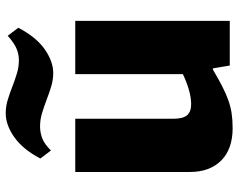

<svg xmlns="http://www.w3.org/2000/svg" viewBox="-101 -722 833 671"><g transform="rotate(-90 315.5 -386.5)"><path d="M203 10Q130 10 90 -30Q50 -70 50 -139V-540H236V-197Q236 -164 248 -149.5Q260 -135 287 -135Q309 -135 336 -142.5Q363 -150 392 -164V-540H578V0H422L412 -59H408Q374 -39 348.5 -26Q323 -13 300.5 -5Q278 3 255 6.5Q232 10 203 10ZM97 -662Q129 -723 171.5 -753Q214 -783 255 -783Q279 -783 302 -776Q325 -769 348 -760Q371 -751 394 -744Q417 -737 441 -737Q461 -737 480.5 -745Q500 -753 526 -776L554 -739Q521 -676 478.5 -646.5Q436 -617 396 -617Q372 -617 349 -624Q326 -631 302.5 -640Q279 -649 256 -656Q233 -663 209 -663Q188 -663 168 -655.5Q148 -648 125 -625Z"/></g></svg>

Font: Encode Sans Narrow
Style: ExtraBold
Weight: 800
Designer: Pablo Impallari, Andres Torresi
Foundry: Pablo Impallari, Andres Torresi
Version: Version 1.000; ttfautohint (v1.00) -l 8 -r 50 -G 200 -x 14 -